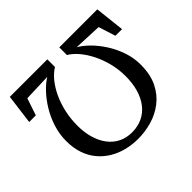

<svg xmlns="http://www.w3.org/2000/svg" viewBox="-168 -975 1198 1198"><g transform="rotate(-45 431.0 -376.0)"><path d="M819 -752.5 841 -556H782.5L746.5 -668.5L561 -676.5Q594.5 -657.5 630.8 -621.5Q667 -585.5 698 -537Q729 -488.5 748.2 -431.8Q767.5 -375 767 -314.5Q766.5 -229 736.8 -169.2Q707 -109.5 658 -72Q609 -34.5 549.5 -17.5Q490 -0.5 429.5 -0.5Q378 -0.5 329.5 -12.2Q281 -24 239.5 -48.5Q198 -73 166.5 -110Q135 -147 117.5 -197.5Q100 -248 100.5 -312Q101 -370 118.8 -426Q136.5 -482 166 -530.8Q195.5 -579.5 230.5 -616.8Q265.5 -654 300 -675.5L118 -669L80 -556H21.5L47 -752.5H378V-685Q344.5 -664.5 315.5 -628.8Q286.5 -593 264.5 -545.5Q242.5 -498 230.2 -442.2Q218 -386.5 218 -327Q218 -268 232.2 -218.5Q246.5 -169 273.5 -132.8Q300.5 -96.5 340 -76.2Q379.5 -56 430 -56Q482 -56 522.8 -75.8Q563.5 -95.5 591.8 -132Q620 -168.5 634.8 -219.5Q649.5 -270.5 649.5 -333Q649.5 -393 635.2 -448.8Q621 -504.5 597 -551.8Q573 -599 543.5 -633.2Q514 -667.5 483.5 -685V-752.5Z"/></g></svg>

Font: Merriweather 28pt SemiBold
Style: Regular
Weight: 600
Version: Version 2.100